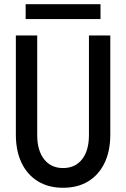

<svg xmlns="http://www.w3.org/2000/svg" viewBox="-20 -889 602 917"><path d="M281.2 7.8Q211.4 7.8 160.9 -23.2Q110.4 -54.2 83 -111.1Q55.7 -168 55.7 -246.6V-719.7H157.7V-243.7Q157.7 -170.4 190.7 -128.4Q223.6 -86.4 281.2 -86.4Q339.4 -86.4 372.1 -128.4Q404.8 -170.4 404.8 -243.7V-719.7H506.8V-246.6Q506.8 -168 479.5 -111.1Q452.1 -54.2 401.9 -23.2Q351.6 7.8 281.2 7.8ZM102.5 -797.9V-869.1H460V-797.9Z"/></svg>

Font: Reddit Mono Medium
Style: Regular
Weight: 500
Monospace: yes
Designer: Stephen Hutchings
Foundry: Reddit
Version: Version 1.014